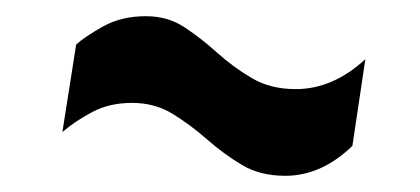

<svg xmlns="http://www.w3.org/2000/svg" viewBox="-20 -423 518 237"><path d="M415 -243Q377 -206 332 -206Q301 -206 278.5 -219.5Q256 -233 235.5 -251Q215 -269 193 -282.5Q171 -296 143 -296Q115 -296 93.5 -284.5Q72 -273 57 -260L74 -368Q85 -378 107.5 -390.5Q130 -403 160 -403Q187 -403 207.5 -389.5Q228 -376 248 -358Q268 -340 291 -326.5Q314 -313 345 -313Q391 -313 431 -350Z"/></svg>

Font: Georama SemiBold
Style: Italic
Weight: 600
Italic angle: -9°
Designer: Jean-Baptiste Levee
Foundry: Production Type
Version: Version 1.000